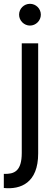

<svg xmlns="http://www.w3.org/2000/svg" viewBox="-32 -727 294 1006"><path d="M125 -593C156 -593 182 -619 182 -650C182 -682 156 -707 125 -707C94 -707 68 -682 68 -650C68 -619 94 -593 125 -593ZM-12 258C77 267 168 231 168 77V-500H82V74C82 170 43 186 -12 184Z"/></svg>

Font: Oakes
Style: Regular
Weight: 400
Designer: Samuel Oakes
Foundry: Samuel Oakes
Version: Version 1.003;PS 001.003;hotconv 1.0.88;makeotf.lib2.5.64775